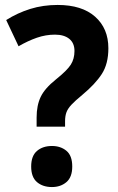

<svg xmlns="http://www.w3.org/2000/svg" viewBox="-20 -744 478 776"><path d="M128 -269Q128 -318 144.5 -352.5Q161 -387 206 -423Q251 -459 266 -482.5Q281 -506 281 -538Q281 -570 260 -587Q239 -604 202 -604Q165 -604 129 -591.5Q93 -579 55 -557L5 -663Q51 -692 102.5 -708Q154 -724 213 -724Q311 -724 364.5 -676.5Q418 -629 418 -549Q418 -486 391.5 -445Q365 -404 312 -360Q284 -337 269 -321Q254 -305 248.5 -290Q243 -275 243 -254V-232H128ZM106 -71Q106 -114 129.5 -134Q153 -154 190 -154Q225 -154 248.5 -134.5Q272 -115 272 -71Q272 -28 248.5 -8Q225 12 190 12Q153 12 129.5 -8Q106 -28 106 -71Z"/></svg>

Font: Noto Sans Hebrew SemiCondensed
Style: Bold
Weight: 700
Width: 4
Designer: Monotype Design Team
Foundry: Monotype Imaging Inc.
Version: Version 2.004; ttfautohint (v1.8.4.7-5d5b)